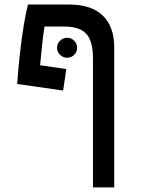

<svg xmlns="http://www.w3.org/2000/svg" viewBox="-20 -606 626 851"><path d="M392.1 224.6V-345.7Q392.1 -424.8 362.1 -456.5Q332 -488.3 266.1 -488.3H177.2Q171.9 -453.6 167 -410.2Q162.1 -366.7 157.7 -316.9L273.9 -299.8L259.8 -204.6L56.2 -233.9Q60.5 -297.4 67.9 -364.5Q75.2 -431.6 84.7 -490Q94.2 -548.3 104 -585.9H285.6Q384.8 -585.9 435.5 -537.1Q486.3 -488.3 486.3 -395V224.6ZM277.3 -350.1Q259.3 -350.1 246.1 -363Q232.9 -376 232.9 -394Q232.9 -412.6 246.1 -425.5Q259.3 -438.5 277.3 -438.5Q295.9 -438.5 308.8 -425.5Q321.8 -412.6 321.8 -394Q321.8 -376 308.8 -363Q295.9 -350.1 277.3 -350.1Z"/></svg>

Font: Cascadia Mono PL
Style: Regular
Weight: 400
Monospace: yes
Designer: Aaron Bell
Foundry: Saja Typeworks
Version: Version 2404.023; ttfautohint (v1.8.4)